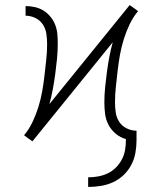

<svg xmlns="http://www.w3.org/2000/svg" viewBox="-20 -554 640 758"><path d="M328 184V146Q348 146 367.5 142.5Q387 139 405 130.5Q423 122 437 108Q451 94 460.5 76.5Q470 59 473.5 39.5Q477 20 477 0V-5Q455 -11 437 -26Q419 -41 408.5 -61Q398 -81 395 -103.5Q392 -126 392 -149Q392 -179 395 -209Q398 -239 402 -269Q406 -299 411.5 -328.5Q417 -358 425 -387L108 4L104 1Q104 1 104 1Q104 1 104 1L91 -8L75 -20Q95 -44 108.5 -72.5Q122 -101 131.5 -131.5Q141 -162 146.5 -193Q152 -224 155.5 -255Q159 -286 162.5 -317.5Q166 -349 166 -380Q166 -400 163 -420.5Q160 -441 149 -457.5Q138 -474 119.5 -483Q101 -492 81 -492V-530Q99 -530 117.5 -526Q136 -522 152 -512Q168 -502 180 -487Q192 -472 198.5 -454.5Q205 -437 206.5 -418.5Q208 -400 208 -381Q208 -351 205 -321Q202 -291 198 -261Q194 -231 188.5 -201.5Q183 -172 175 -143L492 -534L496 -531Q496 -531 496 -531Q496 -531 496 -531L509 -522L525 -510Q505 -486 491.5 -457.5Q478 -429 468.5 -398.5Q459 -368 453.5 -337Q448 -306 444.5 -275Q441 -244 437.5 -212.5Q434 -181 434 -150Q434 -130 437 -109.5Q440 -89 451 -72.5Q462 -56 480.5 -47Q499 -38 519 -38V0Q519 25 514.5 50Q510 75 498 97.5Q486 120 467.5 137.5Q449 155 426 165.5Q403 176 378 180Q353 184 328 184Z"/></svg>

Font: Iosevka Curly Slab XLtEx
Style: Regular
Weight: 200
Width: 7
Monospace: yes
Designer: Belleve Invis
Foundry: Belleve Invis
Version: Version 11.1.0; ttfautohint (v1.8.3)